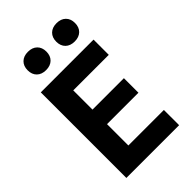

<svg xmlns="http://www.w3.org/2000/svg" viewBox="-279 -1058 1158 1158"><g transform="rotate(-45 300.0 -479.0)"><path d="M80 0V-730H530V-600H227V-436H495V-312H227V-130H530V0ZM442 -802Q405 -802 383.5 -823Q362 -844 362 -880Q362 -916 383.5 -937Q405 -958 442 -958Q479 -958 500.5 -937Q522 -916 522 -880Q522 -844 500.5 -823Q479 -802 442 -802ZM198 -802Q161 -802 139.5 -823Q118 -844 118 -880Q118 -916 139.5 -937Q161 -958 198 -958Q235 -958 256.5 -937Q278 -916 278 -880Q278 -844 256.5 -823Q235 -802 198 -802Z"/></g></svg>

Font: NKDuy Mono ExtraBold
Style: Regular
Weight: 800
Monospace: yes
Designer: NKDuy
Foundry: NKDuy
Version: Version 2.251; ttfautohint (v1.8.4.7-5d5b)